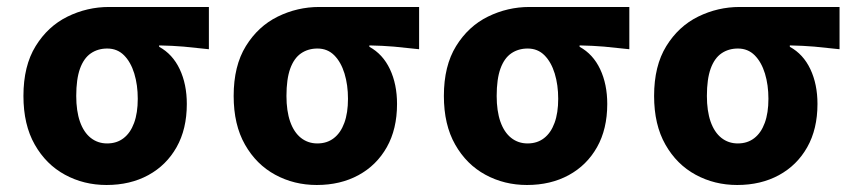

<svg xmlns="http://www.w3.org/2000/svg" viewBox="-20 -516 2440 548"><path d="M284.1 12Q219.3 12 165.4 -17.3Q111.4 -46.6 79.2 -103.3Q46.9 -159.9 46.9 -242.2Q46.9 -328.1 81.8 -384.5Q116.7 -441 172.7 -468.6Q228.8 -496.1 291.1 -496.1H576.2V-375.5Q535.7 -380.1 504.5 -382.9Q473.3 -385.6 434.3 -386.4V-382.4Q472.6 -361.5 492.9 -318.6Q513.2 -275.7 513.2 -219.2Q513.2 -147.6 484 -95.9Q454.8 -44.2 403.2 -16.1Q351.5 12 284.1 12ZM285.8 -106.6Q313.4 -106.6 332.8 -121.7Q352.3 -136.7 362.7 -165.1Q373.2 -193.5 373.2 -234Q373.2 -273.5 363.3 -306.1Q353.3 -338.7 334.1 -358.1Q314.8 -377.5 286.1 -377.5Q259.3 -377.5 239.2 -363.7Q219.1 -349.9 208.3 -320Q197.6 -290.2 197.6 -242.2Q197.6 -199.3 208.2 -168.8Q218.9 -138.4 238.9 -122.5Q259 -106.6 285.8 -106.6Z M884.1 12Q819.3 12 765.4 -17.3Q711.4 -46.6 679.2 -103.3Q646.9 -159.9 646.9 -242.2Q646.9 -328.1 681.8 -384.5Q716.7 -441 772.7 -468.6Q828.8 -496.1 891.1 -496.1H1176.2V-375.5Q1135.7 -380.1 1104.5 -382.9Q1073.3 -385.6 1034.3 -386.4V-382.4Q1072.6 -361.5 1092.9 -318.6Q1113.2 -275.7 1113.2 -219.2Q1113.2 -147.6 1084 -95.9Q1054.8 -44.2 1003.2 -16.1Q951.5 12 884.1 12ZM885.8 -106.6Q913.4 -106.6 932.8 -121.7Q952.3 -136.7 962.7 -165.1Q973.2 -193.5 973.2 -234Q973.2 -273.5 963.3 -306.1Q953.3 -338.7 934.1 -358.1Q914.8 -377.5 886.1 -377.5Q859.3 -377.5 839.2 -363.7Q819.1 -349.9 808.3 -320Q797.6 -290.2 797.6 -242.2Q797.6 -199.3 808.2 -168.8Q818.9 -138.4 838.9 -122.5Q859 -106.6 885.8 -106.6Z M1484.1 12Q1419.3 12 1365.4 -17.3Q1311.4 -46.6 1279.2 -103.3Q1246.9 -159.9 1246.9 -242.2Q1246.9 -328.1 1281.8 -384.5Q1316.7 -441 1372.7 -468.6Q1428.8 -496.1 1491.1 -496.1H1776.2V-375.5Q1735.7 -380.1 1704.5 -382.9Q1673.3 -385.6 1634.3 -386.4V-382.4Q1672.6 -361.5 1692.9 -318.6Q1713.2 -275.7 1713.2 -219.2Q1713.2 -147.6 1684 -95.9Q1654.8 -44.2 1603.2 -16.1Q1551.5 12 1484.1 12ZM1485.8 -106.6Q1513.4 -106.6 1532.8 -121.7Q1552.3 -136.7 1562.7 -165.1Q1573.2 -193.5 1573.2 -234Q1573.2 -273.5 1563.3 -306.1Q1553.3 -338.7 1534.1 -358.1Q1514.8 -377.5 1486.1 -377.5Q1459.3 -377.5 1439.2 -363.7Q1419.1 -349.9 1408.3 -320Q1397.6 -290.2 1397.6 -242.2Q1397.6 -199.3 1408.2 -168.8Q1418.9 -138.4 1438.9 -122.5Q1459 -106.6 1485.8 -106.6Z M2084.1 12Q2019.3 12 1965.4 -17.3Q1911.4 -46.6 1879.2 -103.3Q1846.9 -159.9 1846.9 -242.2Q1846.9 -328.1 1881.8 -384.5Q1916.7 -441 1972.7 -468.6Q2028.8 -496.1 2091.1 -496.1H2376.2V-375.5Q2335.7 -380.1 2304.5 -382.9Q2273.3 -385.6 2234.3 -386.4V-382.4Q2272.6 -361.5 2292.9 -318.6Q2313.2 -275.7 2313.2 -219.2Q2313.2 -147.6 2284 -95.9Q2254.8 -44.2 2203.2 -16.1Q2151.5 12 2084.1 12ZM2085.8 -106.6Q2113.4 -106.6 2132.8 -121.7Q2152.3 -136.7 2162.7 -165.1Q2173.2 -193.5 2173.2 -234Q2173.2 -273.5 2163.3 -306.1Q2153.3 -338.7 2134.1 -358.1Q2114.8 -377.5 2086.1 -377.5Q2059.3 -377.5 2039.2 -363.7Q2019.1 -349.9 2008.3 -320Q1997.6 -290.2 1997.6 -242.2Q1997.6 -199.3 2008.2 -168.8Q2018.9 -138.4 2038.9 -122.5Q2059 -106.6 2085.8 -106.6Z"/></svg>

Font: Source Code Pro ExtraLight
Style: Regular
Weight: 200
Monospace: yes
Designer: Paul D. Hunt, Teo Tuominen
Foundry: Adobe
Version: Version 1.026;hotconv 1.1.0;makeotfexe 2.6.0